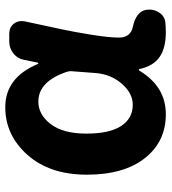

<svg xmlns="http://www.w3.org/2000/svg" viewBox="18 -632 628 703"><g transform="rotate(-90 331.5 -280.0)"><path d="M265.6 13.7Q165 13.7 104.5 -63Q43.9 -139.6 43.9 -275.4Q43.9 -411.1 116.2 -492.7Q188.5 -574.2 291 -574.2Q399.4 -574.2 449.2 -455.1Q450.2 -453.1 452.1 -453.1Q454.1 -453.1 454.1 -455.1L463.9 -502.9Q467.8 -528.3 487.3 -543.9Q506.8 -559.6 531.2 -559.6H560.5Q583 -559.6 596.7 -543Q606.4 -530.3 606.4 -514.6Q606.4 -508.8 605.5 -503.9Q585.9 -412.1 576.7 -369.6Q567.4 -327.1 556.6 -260.7Q545.9 -194.3 545.9 -158.2Q545.9 -116.2 584 -107.4Q640.6 -95.7 647.5 -58.6Q648.4 -51.8 648.4 -45.9Q648.4 -28.3 638.7 -12.7Q627 7.8 603.5 11.7Q585 13.7 565.4 13.7Q507.8 13.7 474.6 -9.3Q441.4 -32.2 430.7 -83Q429.7 -85 427.7 -85Q425.8 -85 424.8 -83Q366.2 13.7 265.6 13.7ZM299.8 -107.4Q341.8 -107.4 376.5 -147Q411.1 -186.5 416 -242.2L422.9 -334Q422.9 -340.8 420.9 -347.7Q385.7 -453.1 311.5 -453.1Q263.7 -453.1 229 -407.7Q194.3 -362.3 194.3 -277.3Q194.3 -192.4 222.2 -149.9Q250 -107.4 299.8 -107.4Z"/></g></svg>

Font: Gen Jyuu Gothic P Bold
Style: Bold
Weight: 700
Designer: [Source Han Sans]
Ryoko NISHIZUKA  (kana & ideographs); Paul D. Hunt (Latin, Greek & Cyrillic); Wenlong ZHANG  (bopomofo
Version: Version 1.002.20150607